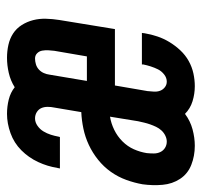

<svg xmlns="http://www.w3.org/2000/svg" viewBox="-42 -534 576 548"><g transform="rotate(-90 246.0 -260.0)"><path d="M104 8Q75 8 49.5 -2Q24 -12 9.5 -34Q-5 -56 -7.5 -84Q-10 -112 -6 -141Q-2 -164 6.5 -187.5Q15 -211 29.5 -231.5Q44 -252 64 -268Q84 -284 106.5 -294.5Q129 -305 153 -310Q177 -315 200 -316L213 -393Q215 -402 215 -412Q215 -422 211.5 -430Q208 -438 200 -443Q192 -448 182 -448Q171 -448 161 -441Q151 -434 145 -424Q139 -414 135.5 -403Q132 -392 130 -381Q130 -380 129.5 -379Q129 -378 129 -377H39Q40 -379 40 -381Q40 -383 41 -385Q45 -412 57.5 -439Q70 -466 91 -487Q112 -508 140 -518Q168 -528 195 -528Q216 -528 236 -523Q256 -518 271 -506Q290 -518 312 -523Q334 -528 355 -528Q374 -528 392 -524Q410 -520 424.5 -510.5Q439 -501 448.5 -486Q458 -471 462.5 -453.5Q467 -436 466.5 -417Q466 -398 463 -379L437 -220H276L260 -127Q259 -118 258.5 -108.5Q258 -99 261 -91Q264 -83 271 -77.5Q278 -72 287 -72Q298 -72 307.5 -79.5Q317 -87 322 -97Q327 -107 330.5 -118Q334 -129 336 -139Q336 -140 336 -141Q336 -142 336 -143H426Q426 -141 425.5 -139Q425 -137 425 -135Q422 -117 416 -99Q410 -81 400 -64.5Q390 -48 376.5 -33.5Q363 -19 346 -9.5Q329 0 310.5 4Q292 8 274 8Q252 8 231 1.5Q210 -5 195 -20Q175 -5 151 1.5Q127 8 104 8ZM289 -300H359L375 -393Q376 -401 376.5 -410Q377 -419 375.5 -427.5Q374 -436 368 -442Q362 -448 353 -448Q345 -448 336.5 -445.5Q328 -443 321.5 -437Q315 -431 311.5 -423Q308 -415 307 -407ZM116 -72Q124 -72 132.5 -76Q141 -80 147.5 -87Q154 -94 158 -102.5Q162 -111 165 -119.5Q168 -128 170 -136.5Q172 -145 174 -154L187 -234Q168 -231 149.5 -222Q131 -213 116.5 -198.5Q102 -184 94 -166Q86 -148 83 -129Q82 -119 82 -109Q82 -99 86 -90.5Q90 -82 98 -77Q106 -72 116 -72Z"/></g></svg>

Font: Iosevka SS04 Medium Oblique
Style: Regular
Weight: 500
Italic angle: -9°
Monospace: yes
Designer: Belleve Invis
Foundry: Belleve Invis
Version: Version 19.0.0; ttfautohint (v1.8.4)